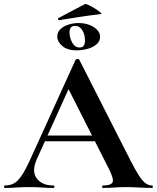

<svg xmlns="http://www.w3.org/2000/svg" viewBox="-28 -922 770 942"><path d="M171 -229 186 -257H474L481 -229ZM717 -12Q722 -12 722 -6Q722 0 717 0Q687 0 654.5 -2Q622 -4 592 -4Q558 -4 533 -2Q508 0 477 0Q473 0 473 -6Q473 -12 477 -12Q518 -12 524.5 -28.5Q531 -45 506 -94L303 -495L352 -581L153 -142Q126 -82 152 -47Q178 -12 234 -12Q239 -12 239 -6Q239 0 234 0Q204 0 179 -2Q154 -4 116 -4Q77 -4 53.5 -2Q30 0 -4 0Q-8 0 -8 -6Q-8 -12 -4 -12Q23 -12 42.5 -23.5Q62 -35 81.5 -65.5Q101 -96 126 -152L343 -629Q344 -632 352 -632.5Q360 -633 361 -629L611 -137Q635 -90 652.5 -62.5Q670 -35 685.5 -23.5Q701 -12 717 -12ZM347 -675Q303 -675 278 -696Q253 -717 253 -743Q253 -765 269 -779.5Q285 -794 309 -801.5Q333 -809 357 -809Q401 -809 432 -789Q463 -769 463 -741Q463 -720 446 -705Q429 -690 402.5 -682.5Q376 -675 347 -675ZM363 -689Q389 -689 389 -723Q389 -752 376 -773.5Q363 -795 340 -795Q313 -795 313 -763Q313 -738 326 -713.5Q339 -689 363 -689ZM263 -823Q259 -822 257 -827Q255 -832 258 -833Q298 -854 325 -868.5Q352 -883 389 -902Q393 -904 407.5 -897Q422 -890 438 -880Q454 -870 464 -861.5Q474 -853 468 -853Q407 -846 358.5 -838.5Q310 -831 263 -823Z"/></svg>

Font: Cormorant Garamond Light
Style: Regular
Weight: 300
Designer: Christian Thalmann (Catharsis Fonts)
Foundry: Catharsis Fonts
Version: Version 4.001